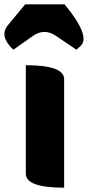

<svg xmlns="http://www.w3.org/2000/svg" viewBox="-48 -872 408 892"><path d="M250 0Q72 0 72 -65V-569Q250 -569 250 -504V0ZM14 -641Q-53 -704 -12 -754L69 -852H252Q374 -704 327 -659L307 -641L211 -706Q158 -742 105 -705L14 -641Z"/></svg>

Font: Swei Half Moon CJK SC
Style: Black
Weight: 900
Version: Version 2.071